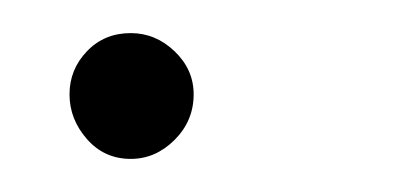

<svg xmlns="http://www.w3.org/2000/svg" viewBox="-20 -84 242 116"><path d="M59 12Q43 12 32.5 0Q22 -12 22 -27Q22 -42 32.5 -53Q43 -64 59 -64Q74 -64 85.5 -53Q97 -42 97 -27Q97 -11 85.5 0.5Q74 12 59 12Z"/></svg>

Font: Edu QLD Beginners
Style: Regular
Weight: 400
Designer: Tina and Corey Anderson
Foundry: Google for Education
Version: Version 1.001